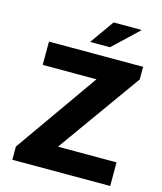

<svg xmlns="http://www.w3.org/2000/svg" viewBox="-133 -1026 950 1123"><g transform="rotate(15 342.0 -464.5)"><path d="M49.5 0V-80L403 -582H77.5V-723H647.5V-646.5L287.5 -143H642V0ZM413.5 -929H584.5L431 -783.5H310.5Z"/></g></svg>

Font: Public Sans ExtraBold
Style: Regular
Weight: 800
Designer: The Public Sans Project Authors: Dan O. Williams and USWDS (Libre Franklin designed by Pablo Impallari and Rodrigo Fuenz
Version: Version 1.007